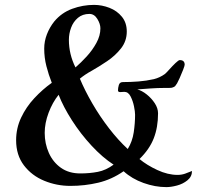

<svg xmlns="http://www.w3.org/2000/svg" viewBox="-20 -753 806 786"><path d="M445 -79Q400 -108 355 -156.5Q310 -205 274.5 -260.5Q239 -316 220 -365Q195 -334 179 -291.5Q163 -249 163 -209Q163 -165 180 -127Q197 -89 229.5 -66Q262 -43 309 -43Q347 -43 380.5 -49.5Q414 -56 445 -79ZM391 -637Q391 -655 378.5 -675.5Q366 -696 346 -696Q318 -696 299 -680Q280 -664 271 -639.5Q262 -615 262 -590Q262 -531 289 -477Q311 -496 334.5 -521.5Q358 -547 374.5 -577Q391 -607 391 -637ZM766 -53Q766 -30 747.5 -15Q729 0 704.5 6.5Q680 13 661 13Q615 13 567.5 -4Q520 -21 486 -52Q437 -18 382 -5Q327 8 268 8Q212 8 161 -13Q110 -34 78 -76Q46 -118 46 -179Q46 -228 66.5 -271.5Q87 -315 120.5 -351Q154 -387 192 -414Q179 -447 170 -482Q161 -517 161 -554Q161 -584 172 -612.5Q183 -641 202 -665Q232 -701 275.5 -717Q319 -733 365 -733Q397 -733 428 -721Q459 -709 479 -684.5Q499 -660 499 -624Q499 -585 475.5 -555Q452 -525 418.5 -502.5Q385 -480 355 -463Q342 -456 330 -448Q318 -440 307 -431Q327 -383 358 -329.5Q389 -276 426.5 -227.5Q464 -179 503 -143Q522 -174 527.5 -211.5Q533 -249 533 -283Q533 -296 528.5 -318Q524 -340 514.5 -358.5Q505 -377 489 -377Q485 -377 480.5 -376.5Q476 -376 472 -376Q463 -376 463 -383Q463 -393 466.5 -405Q470 -417 483 -417Q515 -417 547 -419.5Q579 -422 610 -429Q634 -435 655 -450Q661 -455 673.5 -469Q686 -483 698.5 -495Q711 -507 716 -507Q736 -507 736 -488Q736 -484 729.5 -467Q723 -450 715.5 -433.5Q708 -417 705 -412Q700 -404 697 -400.5Q694 -397 684 -394Q679 -393 668.5 -393Q658 -393 653 -393Q625 -393 597.5 -391Q570 -389 542 -387Q561 -382 580.5 -366.5Q600 -351 613.5 -330.5Q627 -310 627 -289Q627 -232 609.5 -187Q592 -142 551 -102Q581 -77 624 -57Q667 -37 707 -37Q723 -37 737.5 -42Q752 -47 766 -53Z"/></svg>

Font: Kaisei Opti
Style: Bold
Weight: 700
Designer: Font-Kai, 金井和夫
Foundry: KAZUO KANAI
Version: Version 5.003